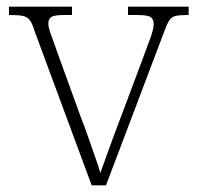

<svg xmlns="http://www.w3.org/2000/svg" viewBox="-20 -556 592 576"><path d="M84 -462Q77 -486 69 -496Q61 -506 47.5 -508.5Q34 -511 7 -511V-536H196V-511H174Q143 -511 134 -505Q125 -499 125 -485Q125 -473 133.5 -450.5Q142 -428 149 -407L223 -203Q234 -176 245 -143.5Q256 -111 266 -83.5Q276 -56 281 -37Q288 -56 303.5 -99.5Q319 -143 343 -206L406 -374Q422 -417 431.5 -443Q441 -469 441 -484Q441 -499 431.5 -505Q422 -511 390 -511H364V-536H546V-511H542Q518 -511 506 -508Q494 -505 487 -493.5Q480 -482 471 -457L298 0H255Z"/></svg>

Font: Noto Serif Gujarati ExtraLight
Style: Regular
Weight: 250
Version: Version 2.102